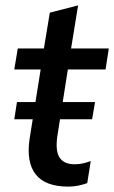

<svg xmlns="http://www.w3.org/2000/svg" viewBox="-20 -684 424 713"><path d="M234 9Q148 9 112.5 -36.5Q77 -82 90 -169L131 -426H33L46 -504H143L165 -637L270 -664L244 -504H384L372 -426H232L193 -179Q185 -123 201.5 -98.5Q218 -74 257 -74Q275 -74 289.5 -77.5Q304 -81 317 -86L304 -4Q287 2 270 5.5Q253 9 234 9ZM33 -241 43 -305H333L322 -241Z"/></svg>

Font: Mulish ExtraLight SemiBold
Style: Italic
Weight: 600
Italic angle: -9°
Version: Version 3.603